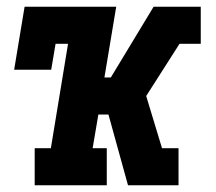

<svg xmlns="http://www.w3.org/2000/svg" viewBox="-20 -550 640 570"><path d="M83 0V-110H131L182 -420H145L132 -343H22L53 -530H325L290 -320H309L436 -530H576V-420H513L414 -265L461 -110H510V0H360L302 -210H272L255 -110H297V0Z"/></svg>

Font: Iosevka Slab XBdExObl
Style: Regular
Weight: 800
Width: 7
Italic angle: -9°
Monospace: yes
Designer: Belleve Invis
Foundry: Belleve Invis
Version: Version 11.1.0; ttfautohint (v1.8.3)